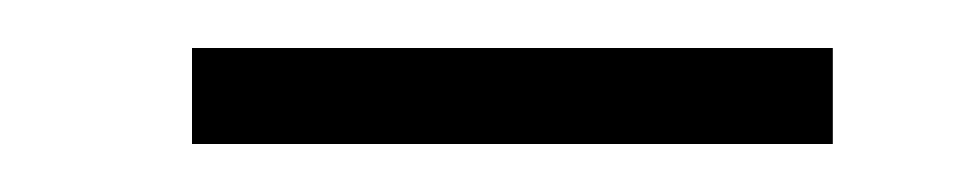

<svg xmlns="http://www.w3.org/2000/svg" viewBox="-20 -324 397 80"><path d="M60 -264V-304H327V-264Z"/></svg>

Font: Baskervville
Style: Regular
Weight: 400
Designer: Alexis Faudot, Rémi Forte, Morgane Pierson, Rafael Ribas, Tanguy Vanlaeys, Rosalie Wagner, Thomas Huot-Marchand
Foundry: ANRT
Version: Version 1.100